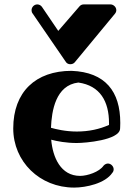

<svg xmlns="http://www.w3.org/2000/svg" viewBox="-20 -824 600 870"><path d="M474 -258C432 -239 383 -228 328 -228C276 -228 232 -239 211 -245C214 -321 232 -438 335 -450C434 -436 474 -364 474 -266C474 -263 474 -260 474 -258ZM524 -239C524 -241 525 -251 525 -267C525 -409 458 -497 304 -503C142 -503 40 -408 40 -242C40 -92 160 26 316 26C370 26 457 7 489 -41C493 -45 495 -51 495 -57C495 -70 483 -83 469 -83C462 -83 454 -79 449 -73C430 -45 376 -27 343 -27C255 -27 219 -111 212 -191C238 -184 280 -176 327 -176C368 -176 518 -189 524 -239ZM481 -804H359C352 -804 345 -801 340 -795L244 -684L170 -793C165 -800 157 -804 149 -804C134 -804 123 -791 123 -778C123 -773 124 -768 127 -764L278 -544C282 -537 290 -533 298 -533C307 -533 314 -536 319 -542L501 -762C505 -767 507 -772 507 -778C507 -793 493 -804 481 -804Z"/></svg>

Font: Ribeye
Style: Regular
Weight: 400
Designer: Astigmatic (AOETI)
Foundry: Astigmatic (AOETI)
Version: Version 1.000